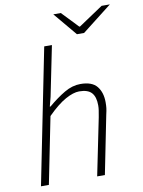

<svg xmlns="http://www.w3.org/2000/svg" viewBox="-95 -941 751 1006"><g transform="rotate(-10 280.5 -438.0)"><path d="M40 0 184 -719H225L171 -453L158 -403H162Q208 -442 250.5 -467Q293 -492 336 -492Q398 -492 424 -459.5Q450 -427 450 -375Q450 -357 448.5 -344Q447 -331 442 -310L380 0H339L401 -304Q405 -327 407 -339.5Q409 -352 409 -366Q409 -411 389 -433Q369 -455 323 -455Q292 -455 249.5 -431.5Q207 -408 153 -354L82 0ZM364 -752 260 -876H300L383 -789H387L517 -876H561L402 -752Z"/></g></svg>

Font: Source Sans 3 ExtraLight Light
Style: Italic
Weight: 300
Italic angle: -11°
Version: Version 3.052;hotconv 1.1.0;makeotfexe 2.6.0